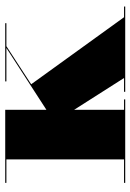

<svg xmlns="http://www.w3.org/2000/svg" viewBox="98 -598 500 736"><g transform="rotate(-90 348.0 -230.0)"><path d="M15 -4.5V0H335V-4.5H295V-196L417 -4.5H364V0H691V-4.5H650L393 -360.5L539 -455.5H627V-460H404V-455.5H532L295 -302V-460H15V-455.5H105V-4.5Z"/></g></svg>

Font: Bodoni* 36pt Fatface
Style: Regular
Weight: 900
Version: Version 2.3